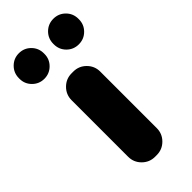

<svg xmlns="http://www.w3.org/2000/svg" viewBox="-249 -826 856 856"><g transform="rotate(-45 179.5 -398.0)"><path d="M-7.8 -693.4V-697.3Q-7.8 -730.5 15.1 -753.4Q38.1 -776.4 70.8 -776.4Q103.5 -776.4 126.5 -753.4Q149.4 -730.5 149.4 -697.3V-693.4Q149.4 -661.1 126.5 -638.2Q103.5 -615.2 70.8 -615.2Q38.1 -615.2 15.1 -638.2Q-7.8 -661.1 -7.8 -693.4ZM209 -694.3V-697.3Q209 -730.5 231.9 -753.4Q254.9 -776.4 288.1 -776.4Q321.3 -776.4 344.2 -753.4Q367.2 -730.5 367.2 -697.3V-694.3Q367.2 -661.1 344.2 -638.2Q321.3 -615.2 288.1 -615.2Q254.9 -615.2 231.9 -638.2Q209 -661.1 209 -694.3ZM173.8 -20.5Q138.7 -20.5 113.8 -45.4Q88.9 -70.3 88.9 -105.5V-461.9Q88.9 -497.1 113.8 -522Q138.7 -546.9 173.8 -546.9H184.6Q219.7 -546.9 244.6 -522Q269.5 -497.1 269.5 -461.9V-105.5Q269.5 -70.3 244.6 -45.4Q219.7 -20.5 184.6 -20.5Z"/></g></svg>

Font: Gen Jyuu GothicX Heavy
Style: Bold
Weight: 900
Designer: [Source Han Sans]
Ryoko NISHIZUKA  (kana & ideographs); Paul D. Hunt (Latin, Greek & Cyrillic); Wenlong ZHANG  (bopomofo
Version: Version 1.002.20150607